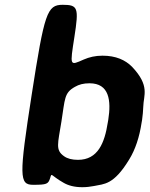

<svg xmlns="http://www.w3.org/2000/svg" viewBox="-20 -770 623 800"><path d="M290 -616C309 -738 305 -750 241 -750C176 -750 165 -716 112 -375C59 -34 60 0 118 0C175 0 181 -3 189 -28C196 -53 191 -39 244 -9C264 3 290 10 323 10C340 10 357 8 372 5C413 -4 453 2 518 -105C544 -147 561 -199 570 -259L572 -270C575 -289 576 -308 577 -326C578 -373 606 -412 530 -492C502 -520 463 -538 407 -538C377 -538 352 -532 329 -522C270 -496 271 -493 290 -616ZM305 -104C280 -104 261 -109 247 -119C210 -145 221 -170 236 -264C251 -358 247 -383 292 -408C309 -418 328 -423 353 -423C435 -423 444 -352 431 -270L429 -259C416 -175 388 -104 305 -104Z"/></svg>

Font: Asimov Print
Style: AIt
Weight: 500
Designer: Google
Version: Version 2.000980: 2014